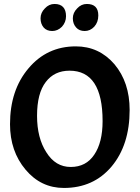

<svg xmlns="http://www.w3.org/2000/svg" viewBox="-20 -933 701 964"><path d="M360.4 -700.2Q477.5 -700.2 554.7 -610.4Q630.9 -519.5 630.9 -380.9Q630.9 -205.1 540 -96.7Q449.2 10.7 300.8 10.7Q185.5 10.7 108.4 -81.1Q30.3 -173.8 30.3 -309.6Q30.3 -480.5 123 -589.8Q215.8 -700.2 360.4 -700.2ZM495.1 -325.2Q495.1 -578.1 329.1 -578.1Q252.9 -578.1 210 -521.5Q166 -464.8 166 -351.6Q166 -240.2 212.9 -168Q258.8 -94.7 335 -94.7Q412.1 -94.7 453.1 -156.2Q495.1 -217.8 495.1 -325.2ZM205.1 -890.6Q225.6 -913.1 253.9 -913.1Q282.2 -913.1 296.9 -897.5Q311.5 -881.8 311.5 -851.6Q311.5 -821.3 291 -798.8Q269.5 -777.3 242.2 -777.3Q214.8 -777.3 199.2 -794.9Q183.6 -813.5 183.6 -840.8Q183.6 -869.1 205.1 -890.6ZM367.2 -890.6Q387.7 -913.1 416 -913.1Q473.6 -913.1 473.6 -855.5Q473.6 -821.3 453.1 -798.8Q432.6 -777.3 405.3 -777.3Q377.9 -777.3 362.3 -794.9Q345.7 -813.5 345.7 -840.8Q345.7 -869.1 367.2 -890.6Z"/></svg>

Font: Acme Polish
Style: Regular
Weight: 400
Designer: Juan Pablo del Peral
Version: Version 1.002